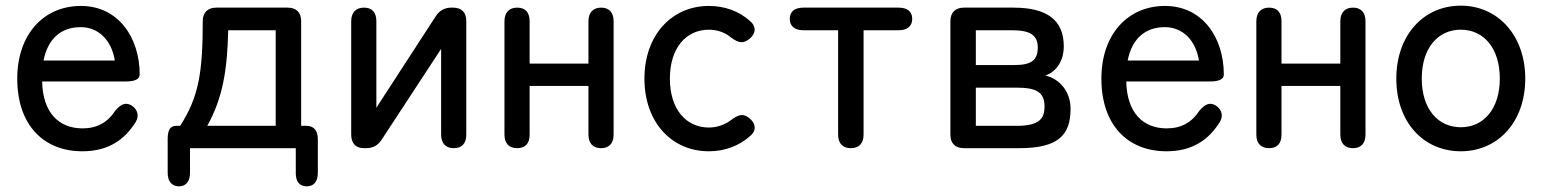

<svg xmlns="http://www.w3.org/2000/svg" viewBox="-20 -524 5455 679"><path d="M271 11C349 11 409 -18 453 -82C475 -110 469 -134 447 -150C425 -164 408 -156 388 -133C361 -91 323 -70 272 -70C187 -70 131 -127 129 -236H427C458 -236 474 -245 474 -260C474 -392 398 -503 266 -503C134 -503 41 -402 41 -246C41 -81 135 11 271 11ZM134 -310C149 -387 196 -428 265 -428C330 -428 375 -380 386 -310Z M613 135C638 135 652 117 652 87V0H1026V89C1026 119 1040 135 1065 135C1090 135 1104 118 1104 87V-32C1104 -62 1090 -79 1064 -79H1045V-449C1045 -480 1028 -497 997 -497H745C714 -497 697 -479 697 -450C697 -272 684 -182 617 -79H603C581 -79 573 -63 573 -32V87C573 118 588 135 613 135ZM713 -79C768 -178 784 -278 787 -417H955V-79Z M1267 0H1274C1300 0 1317 -10 1331 -32L1540 -351V-48C1540 -17 1556 0 1585 0C1614 0 1629 -17 1629 -48V-449C1629 -480 1613 -497 1582 -497H1577C1552 -497 1534 -487 1520 -465L1311 -143V-449C1311 -480 1296 -497 1267 -497C1238 -497 1222 -479 1222 -449V-48C1222 -17 1238 0 1267 0Z M1809 0C1838 0 1853 -17 1853 -48V-220H2061V-48C2061 -17 2077 0 2106 0C2134 0 2150 -17 2150 -48V-449C2150 -480 2134 -497 2106 -497C2078 -497 2061 -480 2061 -449V-299H1853V-449C1853 -480 1838 -497 1809 -497C1780 -497 1764 -479 1764 -449V-48C1764 -17 1780 0 1809 0Z M2487 11C2543 11 2594 -8 2634 -44C2657 -64 2652 -89 2629 -107C2606 -125 2590 -117 2566 -100C2544 -83 2516 -73 2487 -73C2406 -73 2349 -138 2349 -246C2349 -354 2406 -419 2487 -419C2517 -419 2545 -409 2567 -390C2593 -372 2607 -369 2630 -386C2652 -404 2657 -429 2632 -450C2593 -485 2542 -503 2487 -503C2355 -503 2259 -399 2259 -246C2259 -92 2355 11 2487 11Z M2989 0C3018 0 3034 -17 3034 -48V-417H3158C3189 -417 3206 -432 3206 -457C3206 -483 3189 -497 3158 -497H2821C2790 -497 2773 -483 2773 -457C2773 -432 2790 -417 2821 -417H2944V-48C2944 -17 2960 0 2989 0Z M3389 0H3584C3720 0 3766 -44 3766 -139C3766 -201 3727 -245 3677 -257C3715 -270 3742 -308 3742 -360C3742 -453 3683 -497 3564 -497H3389C3358 -497 3341 -479 3341 -449V-48C3341 -17 3358 0 3389 0ZM3431 -79V-214H3576C3645 -214 3674 -198 3674 -147C3674 -106 3657 -79 3576 -79ZM3431 -294V-417H3559C3623 -417 3650 -400 3650 -356C3650 -311 3627 -294 3568 -294Z M4105 11C4183 11 4243 -18 4287 -82C4309 -110 4303 -134 4281 -150C4259 -164 4242 -156 4222 -133C4195 -91 4157 -70 4106 -70C4021 -70 3965 -127 3963 -236H4261C4292 -236 4308 -245 4308 -260C4308 -392 4232 -503 4100 -503C3968 -503 3875 -402 3875 -246C3875 -81 3969 11 4105 11ZM3968 -310C3983 -387 4030 -428 4099 -428C4164 -428 4209 -380 4220 -310Z M4468 0C4497 0 4512 -17 4512 -48V-220H4720V-48C4720 -17 4736 0 4765 0C4793 0 4809 -17 4809 -48V-449C4809 -480 4793 -497 4765 -497C4737 -497 4720 -480 4720 -449V-299H4512V-449C4512 -480 4497 -497 4468 -497C4439 -497 4423 -479 4423 -449V-48C4423 -17 4439 0 4468 0Z M5146 11C5277 11 5374 -92 5374 -246C5374 -399 5277 -504 5146 -504C5014 -504 4918 -399 4918 -246C4918 -92 5014 11 5146 11ZM5008 -246C5008 -354 5065 -419 5146 -419C5227 -419 5284 -354 5284 -246C5284 -139 5227 -74 5146 -74C5065 -74 5008 -139 5008 -246Z"/></svg>

Font: 寒蝉半圆体
Style: Regular
Weight: 400
Designer: Yoshimichi Ohira & Warren
Foundry: ChillType
Version: Version 1.800;Glyphs 3.1.1 (3135)